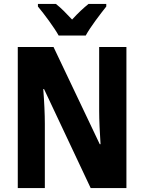

<svg xmlns="http://www.w3.org/2000/svg" viewBox="-20 -952 730 972"><path d="M277 -772H414C437 -815 488 -881 518 -919V-932H428C401 -910 376 -887 345 -853C315 -885 289 -912 263 -932H172V-919C203 -882 255 -812 277 -772ZM620 0V-714H482V-391C482 -345 485 -281 489 -222H485L251 -714H70V0H207V-326C207 -373 204 -438 199 -501H203L439 0Z"/></svg>

Font: Noto Sans Bengali Condensed
Style: Bold
Weight: 700
Width: 3
Designer: Joana Ranito - Universal Thirst; Jelle Bosma - Monotype Design Team
Foundry: Universal Thirst ehf.
Version: Version 3.000